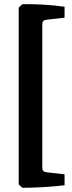

<svg xmlns="http://www.w3.org/2000/svg" viewBox="-20 -710 344 913"><path d="M287 171Q238 177 184 180Q130 183 86 183L69 167V-674L86 -690Q130 -691 184 -688Q238 -685 287 -678V-626L200 -616Q181 -614 181 -595V87Q181 107 200 109L287 119Z"/></svg>

Font: Rasa
Style: Bold
Weight: 700
Designer: Anna Giedrys (Yrsa+Rasa design), David Brezina (Yrsa art-direction, Rasa art-direction, design)
Foundry: Rosetta Type Foundry
Version: Version 2.004